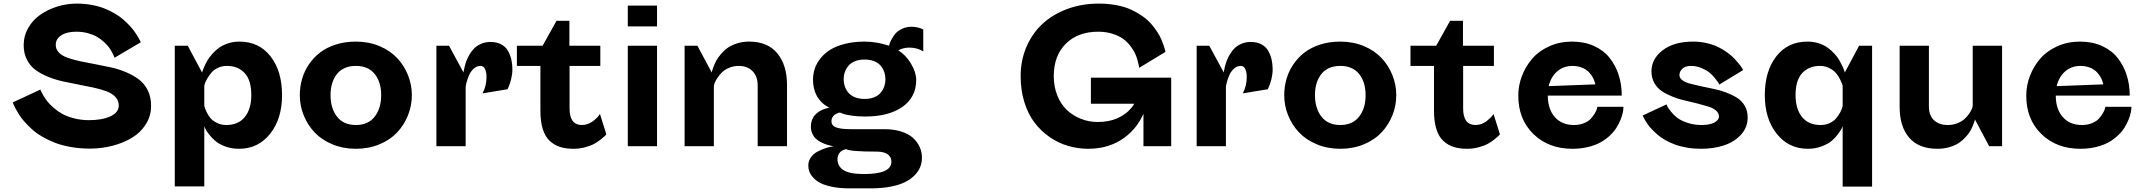

<svg xmlns="http://www.w3.org/2000/svg" viewBox="-20 -808 11855 1061"><path d="M288.1 -560.1Q288.1 -534.7 306.2 -516.8Q324.2 -499 354.7 -488.3Q385.3 -477.5 424.8 -469.2Q464.4 -460.9 508.1 -452.9Q551.8 -444.8 595.2 -435.1Q638.7 -425.3 678.2 -408.4Q717.8 -391.6 748.3 -368.4Q778.8 -345.2 796.9 -308.1Q814.9 -271 814.9 -223.1Q814.9 -167.5 786.1 -121.6Q757.3 -75.7 709.5 -46.9Q661.6 -18.1 601.6 -2.4Q541.5 13.2 477.1 13.2Q421.9 13.2 371.8 4.4Q321.8 -4.4 283.9 -19Q246.1 -33.7 213.1 -53Q180.2 -72.3 157 -93.5Q133.8 -114.7 115 -135.7Q96.2 -156.7 84.5 -176Q72.8 -195.3 64.9 -210Q57.1 -224.6 53.7 -233.4L50.8 -242.2L203.1 -313Q204.6 -309.6 207 -303.5Q209.5 -297.4 219.7 -279.8Q230 -262.2 242.7 -246.3Q255.4 -230.5 278.1 -210.9Q300.8 -191.4 326.9 -177.2Q353 -163.1 391.1 -153.6Q429.2 -144 472.2 -144Q543.5 -144 589.8 -165Q636.2 -186 636.2 -225.1Q636.2 -252 618.2 -271.7Q600.1 -291.5 569.8 -303Q539.6 -314.5 500 -323.2Q460.4 -332 417 -340.1Q373.5 -348.1 330.1 -357.7Q286.6 -367.2 247.1 -383.1Q207.5 -398.9 177.2 -420.9Q147 -442.9 128.9 -478Q110.8 -513.2 110.8 -559.1Q110.8 -609.9 135.7 -653.3Q160.6 -696.8 201.7 -725.8Q242.7 -754.9 295.4 -771.5Q348.1 -788.1 403.8 -788.1Q447.3 -788.1 487.1 -780.8Q526.9 -773.4 557.6 -761Q588.4 -748.5 615.5 -732.7Q642.6 -716.8 662.6 -699Q682.6 -681.2 699 -663.3Q715.3 -645.5 726.1 -629.6Q736.8 -613.8 744.1 -601.3Q751.5 -588.9 754.9 -581.5L757.8 -574.2L612.8 -488.8Q611.8 -491.7 609.9 -496.8Q607.9 -502 600.1 -517.1Q592.3 -532.2 582.5 -545.7Q572.8 -559.1 554.9 -575.7Q537.1 -592.3 516.6 -604.2Q496.1 -616.2 466.1 -624.5Q436 -632.8 401.9 -632.8Q349.6 -632.8 318.8 -613Q288.1 -593.3 288.1 -560.1Z M945.8 222.2V-555.2H1017.6L1096.7 -407.2Q1097.7 -410.6 1099.6 -417Q1101.6 -423.3 1109.4 -440.9Q1117.2 -458.5 1126.7 -474.6Q1136.2 -490.7 1153.6 -510.5Q1170.9 -530.3 1190.9 -544.4Q1210.9 -558.6 1240.2 -568.4Q1269.5 -578.1 1302.7 -578.1Q1411.6 -578.1 1475.1 -496.6Q1538.6 -415 1538.6 -282.2Q1538.6 -151.4 1472.7 -68.6Q1406.7 14.2 1300.8 14.2Q1259.3 14.2 1224.4 1.2Q1189.5 -11.7 1168.9 -30Q1148.4 -48.3 1134 -66.7Q1119.6 -85 1114.3 -97.7L1108.9 -110.8V222.2ZM1108.9 -334V-224.1Q1109.9 -219.7 1111.8 -212.6Q1113.8 -205.6 1122.8 -187Q1131.8 -168.5 1144 -154.3Q1156.2 -140.1 1179.2 -128.7Q1202.1 -117.2 1230.5 -117.2Q1297.4 -117.2 1333 -161.6Q1368.7 -206.1 1368.7 -282.2Q1368.7 -364.7 1332 -404.3Q1295.4 -443.8 1233.9 -443.8Q1206.1 -443.8 1183.1 -432.6Q1160.2 -421.4 1147 -405Q1133.8 -388.7 1124.5 -372.6Q1115.2 -356.4 1111.8 -345.2Z M1636.7 -282.2Q1636.7 -328.1 1649.2 -371.3Q1661.6 -414.6 1687 -452.1Q1712.4 -489.7 1748.8 -517.8Q1785.2 -545.9 1835.9 -562Q1886.7 -578.1 1946.8 -578.1Q2017.6 -578.1 2076.9 -553.2Q2136.2 -528.3 2174.8 -487.1Q2213.4 -445.8 2234.6 -392.6Q2255.9 -339.4 2255.9 -282.2Q2255.9 -224.1 2234.6 -170.9Q2213.4 -117.7 2174.8 -76.4Q2136.2 -35.2 2076.9 -10.5Q2017.6 14.2 1946.8 14.2Q1876 14.2 1816.7 -10.5Q1757.3 -35.2 1718.5 -76.4Q1679.7 -117.7 1658.2 -170.9Q1636.7 -224.1 1636.7 -282.2ZM1806.6 -282.2Q1806.6 -209.5 1842.5 -163.3Q1878.4 -117.2 1946.8 -117.2Q2014.6 -117.2 2050.5 -163.3Q2086.4 -209.5 2086.4 -282.2Q2086.4 -354.5 2050.5 -399.2Q2014.6 -443.8 1946.8 -443.8Q1877.9 -443.8 1842.3 -399.2Q1806.6 -354.5 1806.6 -282.2Z M2553.2 -324.2V0H2391.6V-555.2H2461.4L2541.5 -407.2Q2542 -410.6 2542.7 -416.7Q2543.5 -422.9 2547.9 -440.4Q2552.2 -458 2558.3 -473.9Q2564.5 -489.7 2576.2 -509.3Q2587.9 -528.8 2602.8 -543Q2617.7 -557.1 2640.4 -566.7Q2663.1 -576.2 2690.4 -576.2Q2725.1 -576.2 2750 -562.7Q2774.9 -549.3 2787.6 -526.1Q2800.3 -502.9 2805.9 -478.3Q2811.5 -453.6 2811.5 -424.8Q2811.5 -398.4 2804.7 -371.1Q2797.9 -343.8 2791 -329.1L2784.7 -314.9L2646.5 -292Q2668.5 -333 2668.5 -382.8Q2668.5 -407.2 2660.6 -425.5Q2652.8 -443.8 2635.3 -443.8Q2614.7 -443.8 2597.9 -428.7Q2581.1 -413.6 2572 -392.3Q2563 -371.1 2558.1 -352.8Q2553.2 -334.5 2553.2 -324.2Z M2836.4 -443.8V-555.2H2978.5L3055.2 -692.9H3126.5V-555.2H3297.4V-443.8H3127.4V-208Q3127.4 -117.2 3196.3 -117.2Q3212.9 -117.2 3229.5 -123.5Q3246.1 -129.9 3257.3 -138.7Q3268.6 -147.5 3277.6 -156.5Q3286.6 -165.5 3291 -171.9L3295.4 -178.2L3330.6 -65.9Q3328.1 -62.5 3323 -57.1Q3317.9 -51.8 3300.8 -38.1Q3283.7 -24.4 3264.4 -13.7Q3245.1 -2.9 3214.1 5.6Q3183.1 14.2 3150.4 14.2Q3107.4 14.2 3075.4 4.2Q3043.5 -5.9 3018.1 -29.1Q2992.7 -52.2 2979.5 -94.5Q2966.3 -136.7 2966.3 -196.8V-443.8Z M3449.2 0V-555.2H3610.8V0ZM3449.2 -662.1V-776.9H3610.8V-662.1Z M4167 0V-335.9Q4167 -385.3 4138.7 -414.6Q4110.4 -443.8 4063 -443.8Q4034.7 -443.8 4010.3 -433.8Q3985.8 -423.8 3970.7 -409.2Q3955.6 -394.5 3944.8 -378.2Q3934.1 -361.8 3929.4 -349.4Q3924.8 -336.9 3924.8 -331.1V0H3763.2V-555.2H3834L3913.1 -407.2Q3913.6 -410.6 3915.3 -417Q3917 -423.3 3923.6 -440.9Q3930.2 -458.5 3939.2 -474.6Q3948.2 -490.7 3965.1 -510.5Q3981.9 -530.3 4002.2 -544.4Q4022.5 -558.6 4053.5 -568.4Q4084.5 -578.1 4120.1 -578.1Q4222.2 -578.1 4275.6 -513.2Q4329.1 -448.2 4329.1 -337.9V0Z M4893.1 -555.2Q4894 -559.6 4896 -566.7Q4897.9 -573.7 4907.5 -591.8Q4917 -609.9 4929.4 -623.8Q4941.9 -637.7 4965.1 -648.9Q4988.3 -660.2 5017.1 -660.2Q5034.7 -660.2 5051 -656.2Q5067.4 -652.3 5074.7 -648.4L5082 -645V-523.9Q5048.8 -544.9 5004.9 -544.9Q4987.8 -544.9 4972.7 -541Q4957.5 -537.1 4950.7 -533.2L4943.8 -529.8Q4985.4 -504.4 5014.2 -456.3Q5043 -408.2 5043 -366.2Q5043 -271 4967 -217.5Q4891.1 -164.1 4760.7 -164.1Q4717.8 -164.1 4683.1 -169.4Q4648.4 -174.8 4635.3 -180.7L4622.1 -186Q4620.1 -186 4616.9 -185.3Q4613.8 -184.6 4605.7 -181.2Q4597.7 -177.7 4591.3 -173.1Q4585 -168.5 4579.8 -159.2Q4574.7 -149.9 4574.7 -138.2Q4574.7 -112.8 4601.6 -103.5Q4628.4 -94.2 4680.7 -94.2H4865.7Q4918.9 -94.2 4960.4 -81.1Q5002 -67.9 5026.1 -45.2Q5050.3 -22.5 5062.5 4.9Q5074.7 32.2 5074.7 63Q5074.7 89.4 5065.7 113.3Q5056.6 137.2 5035.4 159.4Q5014.2 181.6 4982.4 197.8Q4950.7 213.9 4902.1 223.4Q4853.5 232.9 4793 232.9H4675.8Q4621.1 232.9 4579.1 224.4Q4537.1 215.8 4512.7 202.9Q4488.3 189.9 4472.9 172.4Q4457.5 154.8 4452.1 138.9Q4446.8 123 4446.8 106Q4446.8 81.5 4461.2 61.5Q4475.6 41.5 4495.8 30.8Q4516.1 20 4536.6 12.7Q4557.1 5.4 4571.8 2.9L4585.9 1Q4566.4 -3.4 4551 -8.1Q4535.6 -12.7 4517.8 -21.5Q4500 -30.3 4488.3 -41.5Q4476.6 -52.7 4468.8 -70.1Q4460.9 -87.4 4460.9 -108.9Q4460.9 -127.4 4466.6 -143.3Q4472.2 -159.2 4481.2 -169.7Q4490.2 -180.2 4501.2 -188.2Q4512.2 -196.3 4523.4 -200.9Q4534.7 -205.6 4543.7 -208.3Q4552.7 -210.9 4558.1 -211.9L4564 -212.9Q4562 -213.9 4558.8 -215.3Q4555.7 -216.8 4546.1 -222.7Q4536.6 -228.5 4527.8 -236.1Q4519 -243.7 4508.5 -256.6Q4498 -269.5 4490.5 -284.4Q4482.9 -299.3 4477.8 -321Q4472.7 -342.8 4472.7 -367.2Q4472.7 -398.9 4482.4 -428.5Q4492.2 -458 4514.2 -485.6Q4536.1 -513.2 4568.6 -533.4Q4601.1 -553.7 4649.7 -565.9Q4698.2 -578.1 4757.8 -578.1Q4791 -578.1 4824.7 -572.3Q4858.4 -566.4 4875.5 -560.5ZM4824.7 29.8Q4676.8 29.8 4655.8 16.1Q4653.8 16.6 4650.6 17.3Q4647.5 18.1 4639.2 21.7Q4630.9 25.4 4624.5 31Q4618.2 36.6 4613 47.4Q4607.9 58.1 4607.9 71.8Q4607.9 111.3 4642.1 132.6Q4676.3 153.8 4754.9 153.8Q4905.8 153.8 4905.8 85.9Q4905.8 59.1 4885.3 44.4Q4864.7 29.8 4824.7 29.8ZM4642.1 -369.1Q4642.1 -349.1 4648.4 -330.8Q4654.8 -312.5 4667.7 -296.4Q4680.7 -280.3 4704.1 -270.8Q4727.5 -261.2 4757.8 -261.2Q4788.1 -261.2 4811.3 -270.8Q4834.5 -280.3 4847.4 -296.4Q4860.4 -312.5 4866.7 -330.8Q4873 -349.1 4873 -369.1Q4873 -390.1 4866.7 -408.9Q4860.4 -427.7 4847.4 -443.8Q4834.5 -460 4811.5 -469.5Q4788.6 -479 4757.8 -479Q4727.1 -479 4704.1 -469.5Q4681.2 -460 4668 -443.8Q4654.8 -427.7 4648.4 -408.9Q4642.1 -390.1 4642.1 -369.1Z M6008.3 -234.9V-378.9H6452.1V0H6298.8V-179.2Q6256.8 -84.5 6170.9 -32.2Q6093.8 14.2 5994.1 14.2Q5937 14.2 5883.1 -1.5Q5829.1 -17.1 5781.2 -50Q5733.4 -83 5697.5 -129.6Q5661.6 -176.3 5640.9 -242.7Q5620.1 -309.1 5620.1 -387.2Q5620.1 -474.1 5651.9 -548.3Q5683.6 -622.6 5740 -675.3Q5796.4 -728 5877 -758.1Q5957.5 -788.1 6052.2 -788.1Q6105 -788.1 6151.1 -779.1Q6197.3 -770 6231 -754.4Q6264.6 -738.8 6293.2 -718.8Q6321.8 -698.7 6340.8 -676.8Q6359.9 -654.8 6374.5 -632.6Q6389.2 -610.4 6397.5 -590.3Q6405.8 -570.3 6411.1 -554.7Q6416.5 -539.1 6418.5 -530.3L6419.9 -521L6274.9 -433.1Q6274.4 -437.5 6273.4 -444.6Q6272.5 -451.7 6266.8 -472.4Q6261.2 -493.2 6252.7 -512Q6244.1 -530.8 6226.6 -554Q6209 -577.1 6186.3 -593.5Q6163.6 -609.9 6127.9 -621.3Q6092.3 -632.8 6048.8 -632.8Q5937 -632.8 5870.1 -566.7Q5803.2 -500.5 5803.2 -387.2Q5803.2 -328.1 5823 -279.5Q5842.8 -231 5876.5 -199.5Q5910.2 -168 5954.1 -150.9Q5998 -133.8 6046.9 -133.8Q6077.6 -133.8 6105.5 -139.4Q6133.3 -145 6152.8 -153.8Q6172.4 -162.6 6189.2 -173.6Q6206.1 -184.6 6216.6 -195.3Q6227.1 -206.1 6234.4 -214.8Q6241.7 -223.6 6244.6 -229.5L6248 -234.9Z M6754.4 -324.2V0H6592.8V-555.2H6662.6L6742.7 -407.2Q6743.2 -410.6 6743.9 -416.7Q6744.6 -422.9 6749 -440.4Q6753.4 -458 6759.5 -473.9Q6765.6 -489.7 6777.3 -509.3Q6789.1 -528.8 6804 -543Q6818.8 -557.1 6841.6 -566.7Q6864.3 -576.2 6891.6 -576.2Q6926.3 -576.2 6951.2 -562.7Q6976.1 -549.3 6988.8 -526.1Q7001.5 -502.9 7007.1 -478.3Q7012.7 -453.6 7012.7 -424.8Q7012.7 -398.4 7005.9 -371.1Q6999 -343.8 6992.2 -329.1L6985.8 -314.9L6847.7 -292Q6869.6 -333 6869.6 -382.8Q6869.6 -407.2 6861.8 -425.5Q6854 -443.8 6836.4 -443.8Q6815.9 -443.8 6799.1 -428.7Q6782.2 -413.6 6773.2 -392.3Q6764.2 -371.1 6759.3 -352.8Q6754.4 -334.5 6754.4 -324.2Z M7076.7 -282.2Q7076.7 -328.1 7089.1 -371.3Q7101.6 -414.6 7127 -452.1Q7152.3 -489.7 7188.7 -517.8Q7225.1 -545.9 7275.9 -562Q7326.7 -578.1 7386.7 -578.1Q7457.5 -578.1 7516.8 -553.2Q7576.2 -528.3 7614.7 -487.1Q7653.3 -445.8 7674.6 -392.6Q7695.8 -339.4 7695.8 -282.2Q7695.8 -224.1 7674.6 -170.9Q7653.3 -117.7 7614.7 -76.4Q7576.2 -35.2 7516.8 -10.5Q7457.5 14.2 7386.7 14.2Q7315.9 14.2 7256.6 -10.5Q7197.3 -35.2 7158.4 -76.4Q7119.6 -117.7 7098.1 -170.9Q7076.7 -224.1 7076.7 -282.2ZM7246.6 -282.2Q7246.6 -209.5 7282.5 -163.3Q7318.4 -117.2 7386.7 -117.2Q7454.6 -117.2 7490.5 -163.3Q7526.4 -209.5 7526.4 -282.2Q7526.4 -354.5 7490.5 -399.2Q7454.6 -443.8 7386.7 -443.8Q7317.9 -443.8 7282.2 -399.2Q7246.6 -354.5 7246.6 -282.2Z M7774.4 -443.8V-555.2H7916.5L7993.2 -692.9H8064.5V-555.2H8235.4V-443.8H8065.4V-208Q8065.4 -117.2 8134.3 -117.2Q8150.9 -117.2 8167.5 -123.5Q8184.1 -129.9 8195.3 -138.7Q8206.5 -147.5 8215.6 -156.5Q8224.6 -165.5 8229 -171.9L8233.4 -178.2L8268.6 -65.9Q8266.1 -62.5 8261 -57.1Q8255.9 -51.8 8238.8 -38.1Q8221.7 -24.4 8202.4 -13.7Q8183.1 -2.9 8152.1 5.6Q8121.1 14.2 8088.4 14.2Q8045.4 14.2 8013.4 4.2Q7981.4 -5.9 7956.1 -29.1Q7930.7 -52.2 7917.5 -94.5Q7904.3 -136.7 7904.3 -196.8V-443.8Z M8941.9 -279.8H8533.2Q8533.2 -205.1 8572 -161.1Q8610.8 -117.2 8677.2 -117.2Q8708.5 -117.2 8733.4 -127.4Q8758.3 -137.7 8771.5 -152.6Q8784.7 -167.5 8793.5 -182.4Q8802.2 -197.3 8804.7 -207.5L8807.1 -217.8H8951.2Q8951.2 -203.1 8947.5 -185.3Q8943.8 -167.5 8934.6 -144.8Q8925.3 -122.1 8911.4 -100.3Q8897.5 -78.6 8874.8 -57.6Q8852.1 -36.6 8824 -21Q8795.9 -5.4 8755.6 4.4Q8715.3 14.2 8668.9 14.2Q8537.6 14.2 8453.9 -67.1Q8370.1 -148.4 8370.1 -279.8Q8370.1 -335.4 8390.4 -388.4Q8410.6 -441.4 8447.3 -483.9Q8483.9 -526.4 8541.3 -552.2Q8598.6 -578.1 8667 -578.1Q8734.9 -578.1 8788.1 -554.2Q8841.3 -530.3 8874.5 -488.5Q8907.7 -446.8 8924.8 -393.8Q8941.9 -340.8 8941.9 -279.8ZM8670.9 -443.8Q8620.1 -443.8 8585.2 -413.6Q8550.3 -383.3 8538.1 -332L8795.9 -341.8Q8795.4 -343.8 8794.7 -347.4Q8793.9 -351.1 8790 -361.8Q8786.1 -372.6 8780.8 -382.1Q8775.4 -391.6 8765.4 -403.6Q8755.4 -415.5 8742.9 -423.8Q8730.5 -432.1 8711.7 -438Q8692.9 -443.8 8670.9 -443.8Z M9612.8 -420.9 9481 -340.8Q9479 -345.2 9474.9 -352.1Q9470.7 -358.9 9456.3 -376.7Q9441.9 -394.5 9425 -408Q9408.2 -421.4 9381.1 -432.6Q9354 -443.8 9324.7 -443.8Q9292.5 -443.8 9276.6 -428.2Q9260.7 -412.6 9260.7 -393.1Q9260.7 -376.5 9276.9 -364.5Q9293 -352.5 9319.6 -345.7Q9346.2 -338.9 9380.1 -331.3Q9414.1 -323.7 9449.2 -316.9Q9484.4 -310.1 9518.3 -297.1Q9552.2 -284.2 9578.9 -267.6Q9605.5 -251 9621.6 -223.1Q9637.7 -195.3 9637.7 -159.2Q9637.7 -103.5 9600.3 -63.2Q9563 -22.9 9505.9 -4.4Q9448.7 14.2 9379.9 14.2Q9339.4 14.2 9302.2 7.8Q9265.1 1.5 9236.8 -9Q9208.5 -19.5 9183.6 -33.4Q9158.7 -47.4 9140.9 -62.7Q9123 -78.1 9108.4 -93.3Q9093.8 -108.4 9084.5 -122.3Q9075.2 -136.2 9069.1 -146.7Q9063 -157.2 9060.5 -163.6L9057.6 -169.9L9189 -231Q9190.9 -226.6 9194.6 -218.8Q9198.2 -210.9 9213.6 -191.4Q9229 -171.9 9249 -156.7Q9269 -141.6 9304.9 -129.4Q9340.8 -117.2 9383.8 -117.2Q9426.8 -117.2 9452.9 -130.6Q9479 -144 9479 -164.1Q9479 -183.1 9462.9 -197Q9446.8 -210.9 9420.7 -219Q9394.5 -227.1 9361.1 -235.8Q9327.6 -244.6 9292.5 -252.2Q9257.3 -259.8 9223.9 -273.2Q9190.4 -286.6 9164.3 -303.7Q9138.2 -320.8 9122.1 -349.1Q9106 -377.4 9106 -414.1Q9106 -482.4 9168 -530.3Q9230 -578.1 9336.9 -578.1Q9376.5 -578.1 9413.3 -569.3Q9450.2 -560.5 9477.1 -546.9Q9503.9 -533.2 9527.1 -516.4Q9550.3 -499.5 9565.7 -482.7Q9581.1 -465.8 9592 -452.1Q9603 -438.5 9607.9 -429.7Z M10325.2 -555.2V223.1H10162.6V-110.8Q10160.6 -106 10156.7 -97.4Q10152.8 -88.9 10137.2 -67.4Q10121.6 -45.9 10101.8 -29.3Q10082 -12.7 10046.9 0.7Q10011.7 14.2 9970.2 14.2Q9864.3 14.2 9798.3 -68.6Q9732.4 -151.4 9732.4 -282.2Q9732.4 -415 9795.9 -496.6Q9859.4 -578.1 9968.3 -578.1Q10001.5 -578.1 10030.8 -568.6Q10060.1 -559.1 10080.3 -544.2Q10100.6 -529.3 10117.4 -511Q10134.3 -492.7 10144.5 -474.4Q10154.8 -456.1 10161.9 -441.2Q10168.9 -426.3 10171.9 -417L10174.3 -407.2L10253.4 -555.2ZM10162.6 -224.1V-334Q10161.6 -338.4 10159.2 -345.7Q10156.7 -353 10147 -372.1Q10137.2 -391.1 10124.5 -405.5Q10111.8 -419.9 10088.6 -431.9Q10065.4 -443.8 10037.6 -443.8Q9976.1 -443.8 9939.2 -404.3Q9902.3 -364.7 9902.3 -282.2Q9902.3 -206.1 9938 -161.6Q9973.6 -117.2 10040.5 -117.2Q10068.8 -117.2 10091.8 -128.2Q10114.7 -139.2 10127.4 -155Q10140.1 -170.9 10148.7 -186.5Q10157.2 -202.1 10160.2 -212.9Z M10639.2 -555.2V-219.2Q10639.2 -170.4 10667.2 -143.8Q10695.3 -117.2 10743.2 -117.2Q10771.5 -117.2 10795.9 -126.7Q10820.3 -136.2 10835.4 -149.9Q10850.6 -163.6 10861.3 -179.2Q10872.1 -194.8 10876.7 -206.5Q10881.3 -218.3 10881.3 -224.1V-555.2H11043.5V0H10972.2L10893.6 -147.9Q10893.1 -144.5 10891.4 -138.7Q10889.6 -132.8 10883.1 -116Q10876.5 -99.1 10867.4 -83.7Q10858.4 -68.4 10841.6 -49.8Q10824.7 -31.2 10804.4 -17.8Q10784.2 -4.4 10753.2 4.9Q10722.2 14.2 10686.5 14.2Q10583.5 14.2 10530.5 -46.9Q10477.5 -107.9 10477.5 -216.8V-555.2Z M11749 -279.8H11340.3Q11340.3 -205.1 11379.2 -161.1Q11418 -117.2 11484.4 -117.2Q11515.6 -117.2 11540.5 -127.4Q11565.4 -137.7 11578.6 -152.6Q11591.8 -167.5 11600.6 -182.4Q11609.4 -197.3 11611.8 -207.5L11614.3 -217.8H11758.3Q11758.3 -203.1 11754.6 -185.3Q11751 -167.5 11741.7 -144.8Q11732.4 -122.1 11718.5 -100.3Q11704.6 -78.6 11681.9 -57.6Q11659.2 -36.6 11631.1 -21Q11603 -5.4 11562.7 4.4Q11522.5 14.2 11476.1 14.2Q11344.7 14.2 11261 -67.1Q11177.2 -148.4 11177.2 -279.8Q11177.2 -335.4 11197.5 -388.4Q11217.8 -441.4 11254.4 -483.9Q11291 -526.4 11348.4 -552.2Q11405.8 -578.1 11474.1 -578.1Q11542 -578.1 11595.2 -554.2Q11648.4 -530.3 11681.6 -488.5Q11714.8 -446.8 11731.9 -393.8Q11749 -340.8 11749 -279.8ZM11478 -443.8Q11427.2 -443.8 11392.3 -413.6Q11357.4 -383.3 11345.2 -332L11603 -341.8Q11602.5 -343.8 11601.8 -347.4Q11601.1 -351.1 11597.2 -361.8Q11593.3 -372.6 11587.9 -382.1Q11582.5 -391.6 11572.5 -403.6Q11562.5 -415.5 11550 -423.8Q11537.6 -432.1 11518.8 -438Q11500 -443.8 11478 -443.8Z"/></svg>

Font: Sporting Grotesque
Style: Gras
Weight: 700
Designer: Lucas LE BIHAN
Foundry: Lucas LE BIHAN
Version: Version 1.001